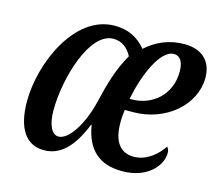

<svg xmlns="http://www.w3.org/2000/svg" viewBox="-85 -653 876 770"><g transform="rotate(15 353.5 -268.5)"><path d="M155 10C224 10 273 -39 313 -138H315C331 -39 385 10 480 10C590 10 639 -59 639 -107C639 -118 636 -126 630 -132C606 -95 563 -58 511 -58C452 -58 424 -101 424 -177C424 -201 426 -216 428 -230H461C601 -230 707 -328 707 -437C707 -506 666 -547 591 -547C527 -547 475 -523 433 -485C398 -527 356 -546 303 -546C135 -546 40 -318 40 -163C40 -51 81 10 155 10ZM435 -278C455 -380 504 -498 561 -498C587 -498 601 -475 601 -435C601 -341 531 -278 443 -278ZM198 -58C171 -58 152 -94 152 -155C152 -286 211 -494 311 -494C345 -494 372 -474 388 -442C350 -376 333 -314 314 -234C290 -134 240 -58 198 -58Z"/></g></svg>

Font: Noto Serif Condensed Semi
Style: Italic
Weight: 600
Width: 3
Italic angle: -12°
Designer: Monotype Design Team
Foundry: Monotype Imaging Inc.
Version: Version 1.901